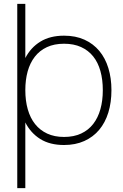

<svg xmlns="http://www.w3.org/2000/svg" viewBox="-20 -741 641 1001"><path d="M70 240V-721H112V-438.5Q140.5 -493.5 190.8 -524.2Q241 -555 314 -555Q374.5 -555 420.5 -534Q466.5 -513 497.8 -475.5Q529 -438 545 -385.8Q561 -333.5 561 -271Q561 -207 544.8 -154.2Q528.5 -101.5 497 -64Q465.5 -26.5 419.5 -5.8Q373.5 15 314 15Q240 15 190 -16.2Q140 -47.5 112 -102.5V240ZM314 -27Q365 -27 403 -44.8Q441 -62.5 466 -94.8Q491 -127 503.5 -171.8Q516 -216.5 516 -271Q516 -326 503.5 -370.8Q491 -415.5 465.8 -447Q440.5 -478.5 402.5 -495.8Q364.5 -513 314 -513Q262.5 -513 224.5 -495.2Q186.5 -477.5 161.5 -445.2Q136.5 -413 124.2 -368.8Q112 -324.5 112 -271Q112 -216 124.8 -171Q137.5 -126 163 -94Q188.5 -62 226.2 -44.5Q264 -27 314 -27Z"/></svg>

Font: Vela Sans ExtLt
Style: Regular
Weight: 200
Designer: Principal design: Mikhail Sharanda - project Manrope.
Design modification: Ravid Balaliev
Foundry: Mikhail Sharanda
Version: Version 1.001